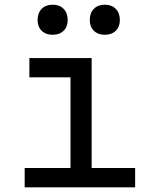

<svg xmlns="http://www.w3.org/2000/svg" viewBox="-20 -797 640 817"><path d="M85 0V-82H280V-468H105V-550H370V-82H555V0ZM426 -649Q397 -649 379.5 -666Q362 -683 362 -712Q362 -742 379.5 -759.5Q397 -777 426 -777Q455 -777 472.5 -759.5Q490 -742 490 -712Q490 -683 472.5 -666Q455 -649 426 -649ZM204 -649Q175 -649 157.5 -666Q140 -683 140 -712Q140 -742 157.5 -759.5Q175 -777 204 -777Q233 -777 250.5 -759.5Q268 -742 268 -712Q268 -683 250.5 -666Q233 -649 204 -649Z"/></svg>

Font: JetBrainsMono NF
Style: Regular
Weight: 400
Designer: Philipp Nurullin, Konstantin Bulenkov
Foundry: JetBrains
Version: Version 2.251; ttfautohint (v1.8.3);Nerd Fonts 2.2.2